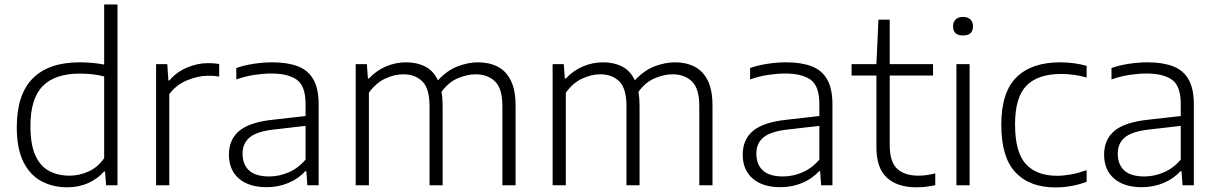

<svg xmlns="http://www.w3.org/2000/svg" viewBox="-20 -828 5434 858"><path d="M280.5 9Q216.5 9 165.5 -18Q114.5 -45 84.8 -104.2Q55 -163.5 55 -259.5Q55 -406 126.5 -477.8Q198 -549.5 336 -549.5Q365.5 -549.5 393.8 -546.8Q422 -544 445.5 -539.5V-808H505V0H454L449.5 -61.5H445Q417 -29.5 374.8 -10.2Q332.5 9 280.5 9ZM291 -43Q333.5 -43 374.8 -61.2Q416 -79.5 445.5 -121V-486.5Q397 -499 336 -499Q225.5 -499 170.8 -443.2Q116 -387.5 116 -265Q116 -182 138 -133.5Q160 -85 199.5 -64Q239 -43 291 -43Z M677.5 0V-541.5H727.5L732.5 -468.5H737Q768 -505.5 815 -525.8Q862 -546 910.5 -546Q937 -546 959.5 -542V-486Q947.5 -488 935 -488.8Q922.5 -489.5 908.5 -489.5Q866.5 -489.5 817.5 -469.8Q768.5 -450 736.5 -407.5V0Z M1172 8.5Q1092 8.5 1047.5 -30.2Q1003 -69 1003 -136.5Q1003 -205 1049.5 -243.5Q1096 -282 1200 -293L1345.5 -309.5V-363Q1345.5 -444 1306.2 -471.8Q1267 -499.5 1192 -499.5Q1158.5 -499.5 1117.8 -493.5Q1077 -487.5 1036 -473V-524Q1071 -536.5 1114.2 -543Q1157.5 -549.5 1197 -549.5Q1264 -549.5 1310 -532.2Q1356 -515 1380 -473.8Q1404 -432.5 1404 -361V0H1353.5L1349 -63H1344Q1315 -30 1269.5 -10.8Q1224 8.5 1172 8.5ZM1064 -141.5Q1064 -93 1093.2 -66.2Q1122.5 -39.5 1183 -39.5Q1227 -39.5 1269.2 -57.5Q1311.5 -75.5 1345.5 -114.5V-265.5L1202.5 -249Q1128 -240.5 1096 -214.2Q1064 -188 1064 -141.5Z M1569.5 0V-541.5H1619.5L1624 -477.5H1629Q1662 -513 1705 -531.2Q1748 -549.5 1795.5 -549.5Q1843 -549.5 1880 -530.8Q1917 -512 1937 -469Q1978.5 -514 2025.8 -531.8Q2073 -549.5 2116 -549.5Q2165.5 -549.5 2203.2 -530.5Q2241 -511.5 2262.5 -468.8Q2284 -426 2284 -355.5V0H2225V-353.5Q2225 -433 2191.8 -464.5Q2158.5 -496 2105.5 -496Q2069 -496 2027 -478.8Q1985 -461.5 1953 -417.5Q1958 -389.5 1958 -356.5V0H1899.5V-353.5Q1899.5 -433 1867.2 -464.5Q1835 -496 1782.5 -496Q1743 -496 1701.5 -476.8Q1660 -457.5 1628.5 -413.5V0Z M2449.5 0V-541.5H2499.5L2504 -477.5H2509Q2542 -513 2585 -531.2Q2628 -549.5 2675.5 -549.5Q2723 -549.5 2760 -530.8Q2797 -512 2817 -469Q2858.5 -514 2905.8 -531.8Q2953 -549.5 2996 -549.5Q3045.5 -549.5 3083.2 -530.5Q3121 -511.5 3142.5 -468.8Q3164 -426 3164 -355.5V0H3105V-353.5Q3105 -433 3071.8 -464.5Q3038.5 -496 2985.5 -496Q2949 -496 2907 -478.8Q2865 -461.5 2833 -417.5Q2838 -389.5 2838 -356.5V0H2779.5V-353.5Q2779.5 -433 2747.2 -464.5Q2715 -496 2662.5 -496Q2623 -496 2581.5 -476.8Q2540 -457.5 2508.5 -413.5V0Z M3468 8.5Q3388 8.5 3343.5 -30.2Q3299 -69 3299 -136.5Q3299 -205 3345.5 -243.5Q3392 -282 3496 -293L3641.5 -309.5V-363Q3641.5 -444 3602.2 -471.8Q3563 -499.5 3488 -499.5Q3454.5 -499.5 3413.8 -493.5Q3373 -487.5 3332 -473V-524Q3367 -536.5 3410.2 -543Q3453.5 -549.5 3493 -549.5Q3560 -549.5 3606 -532.2Q3652 -515 3676 -473.8Q3700 -432.5 3700 -361V0H3649.5L3645 -63H3640Q3611 -30 3565.5 -10.8Q3520 8.5 3468 8.5ZM3360 -141.5Q3360 -93 3389.2 -66.2Q3418.5 -39.5 3479 -39.5Q3523 -39.5 3565.2 -57.5Q3607.5 -75.5 3641.5 -114.5V-265.5L3498.5 -249Q3424 -240.5 3392 -214.2Q3360 -188 3360 -141.5Z M4074.5 9Q3990.5 9 3943.5 -33.8Q3896.5 -76.5 3896.5 -169.5V-490.5H3785.5V-541.5H3896.5L3905.5 -740H3956V-541.5H4149.5V-490.5H3956V-180Q3956 -105 3989 -74Q4022 -43 4085 -43Q4117 -43 4159.5 -53V-0.5Q4117 9 4074.5 9Z M4254 0V-541.5H4313V0ZM4283.5 -669.5Q4239 -669.5 4239 -710.5Q4239 -730 4250.8 -741.2Q4262.5 -752.5 4283.5 -752.5Q4304.5 -752.5 4316.2 -741.2Q4328 -730 4328 -710.5Q4328 -669.5 4283.5 -669.5Z M4697 9.5Q4581 9.5 4517.8 -57.8Q4454.5 -125 4454.5 -270.5Q4454.5 -415.5 4522.2 -482.5Q4590 -549.5 4718 -549.5Q4748 -549.5 4778.5 -545.5Q4809 -541.5 4836 -533.5V-481.5Q4807.5 -489.5 4779.5 -493.5Q4751.5 -497.5 4722 -497.5Q4619 -497.5 4567.5 -445.8Q4516 -394 4516 -272.5Q4516 -148 4564 -95.2Q4612 -42.5 4703.5 -42.5Q4732.5 -42.5 4764.5 -48.2Q4796.5 -54 4836 -67.5V-15.5Q4768.5 9.5 4697 9.5Z M5083 8.5Q5003 8.5 4958.5 -30.2Q4914 -69 4914 -136.5Q4914 -205 4960.5 -243.5Q5007 -282 5111 -293L5256.5 -309.5V-363Q5256.5 -444 5217.2 -471.8Q5178 -499.5 5103 -499.5Q5069.5 -499.5 5028.8 -493.5Q4988 -487.5 4947 -473V-524Q4982 -536.5 5025.2 -543Q5068.5 -549.5 5108 -549.5Q5175 -549.5 5221 -532.2Q5267 -515 5291 -473.8Q5315 -432.5 5315 -361V0H5264.5L5260 -63H5255Q5226 -30 5180.5 -10.8Q5135 8.5 5083 8.5ZM4975 -141.5Q4975 -93 5004.2 -66.2Q5033.5 -39.5 5094 -39.5Q5138 -39.5 5180.2 -57.5Q5222.5 -75.5 5256.5 -114.5V-265.5L5113.5 -249Q5039 -240.5 5007 -214.2Q4975 -188 4975 -141.5Z"/></svg>

Font: Encode Sans Semi Expanded Light
Style: Regular
Weight: 300
Width: 6
Designer: Multiple Designers
Foundry: Impallari Type
Version: Version 3.000; ttfautohint (v1.8.3) -l 8 -r 50 -G 200 -x 14 